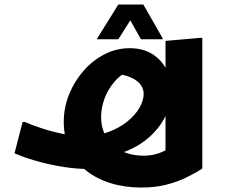

<svg xmlns="http://www.w3.org/2000/svg" viewBox="-20 -762 1013 862"><path d="M381.1 -3.2Q322.4 -3.2 259.9 -13.4Q197.4 -23.6 141.3 -39.9Q85.1 -56.1 45.2 -73.9L81.4 -214.3H92.2Q124.5 -199.7 170.3 -185Q216 -170.2 265 -160.4Q314 -150.5 355.6 -150.5Q415.5 -150.5 464.9 -168.6Q514.2 -186.7 550.3 -215.4Q586.3 -244 605.7 -277.4Q625.1 -310.7 625.1 -341.2Q625.1 -365.9 606.6 -387.3Q588.1 -408.6 547.9 -421.5Q507.8 -434.4 442.2 -432L582.7 -453.5Q530.1 -435.9 497.4 -399.1Q464.6 -362.2 449.3 -319.5Q433.9 -276.7 433.9 -238.4Q433.9 -185.3 457.7 -146Q481.5 -106.7 524.7 -84.9Q567.9 -63.1 625.1 -63.1Q669.9 -63.1 706 -79Q742 -94.8 774.6 -117.4L723.1 -12.8V-578.4L877.5 -592H888.3V-5.2Q855.2 16.2 814.6 35.8Q774 55.4 724.7 67.7Q675.3 80 613.9 80Q540.7 80 477.2 60.5Q413.6 41 366.4 3.4Q319.2 -34.1 292.8 -89.2Q266.3 -144.3 266.3 -215.2Q266.3 -278.9 290.1 -338Q313.9 -397 354.9 -444Q395.9 -490.9 449.2 -518.3Q502.5 -545.6 562.2 -545.6Q621.9 -545.6 663.7 -519.4Q705.5 -493.2 727.5 -449.2Q749.4 -405.2 749.4 -351.4Q749.4 -300.6 728.5 -252.6Q707.6 -204.5 669.6 -164.8Q631.5 -125.1 579.9 -98.3Q528.3 -71.4 466.9 -62.3ZM612.8 -585.6 565 -670.7 511.2 -585.6H416.4V-589.6L511.2 -741.6H623.6L710.4 -589.6V-585.6Z"/></svg>

Font: Kufam
Style: Regular
Weight: 400
Designer: Wael Morcos, Artur Schmal
Foundry: Original Type
Version: Version 1.301; ttfautohint (v1.8.3)